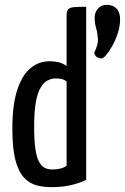

<svg xmlns="http://www.w3.org/2000/svg" viewBox="-20 -763 516 793"><path d="M193 10Q160 10 131 2.5Q102 -5 79 -29.5Q56 -54 43.5 -102.5Q31 -151 31 -232Q31 -331 51.5 -392.5Q72 -454 106.5 -482Q141 -510 184 -510Q207 -510 225 -505Q243 -500 255 -490V-698Q255 -717 261.5 -724.5Q268 -732 286 -733.5Q304 -735 336 -735V-20Q312 -8 275.5 1Q239 10 193 10ZM196 -63Q213 -63 228 -66.5Q243 -70 255 -78V-426Q246 -434 235.5 -436.5Q225 -439 209 -439Q193 -439 177 -431Q161 -423 148 -401.5Q135 -380 128 -341.5Q121 -303 121 -241Q121 -184 126 -149Q131 -114 141 -95.5Q151 -77 164.5 -70Q178 -63 196 -63ZM400 -522Q389 -522 380.5 -527Q372 -532 369 -545Q386 -579 384.5 -602.5Q383 -626 377 -646.5Q371 -667 371 -690Q371 -712 384.5 -727.5Q398 -743 421 -743Q447 -743 461.5 -727.5Q476 -712 476 -683Q476 -656 467 -627.5Q458 -599 445 -575.5Q432 -552 419.5 -537Q407 -522 400 -522Z"/></svg>

Font: Yanone Kaffeesatz
Style: Regular
Weight: 400
Designer: Yanone (Cyrillic: Daniel Pouzeot, Huerta Tipografica, and Cyreal)
Foundry: Yanone
Version: Version 2.003